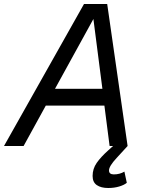

<svg xmlns="http://www.w3.org/2000/svg" viewBox="-56 -730 734 960"><path d="M-36 0 364 -710H480L582 0H492L466 -202H173L62 0ZM411 -635 219 -286H456ZM485 210Q449 210 428 195.5Q407 181 407 150Q407 114 427.5 84.5Q448 55 485 22L529 -18L582 0L527 60Q489 101 489 122Q489 142 513 142Q543 142 566 128L578 184Q565 195 540 202.5Q515 210 485 210Z"/></svg>

Font: Geist Regular
Style: Italic
Weight: 400
Italic angle: -12°
Designer: Basement.studio, Andrés Briganti, Mateo Zaragoza
Foundry: Basement.studio, Vercel, Andrés Briganti, Guido Ferreyra, Mateo Zaragoza
Version: Version 1.500; ttfautohint (v1.8.4.7-5d5b)